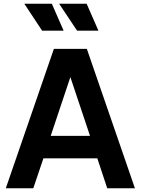

<svg xmlns="http://www.w3.org/2000/svg" viewBox="-20 -1006 752 1026"><path d="M268 -745H444L701 0H553L500 -160H212L158 0H11ZM461 -280 356 -594 251 -280ZM296 -986H443L506 -842H392ZM257 -986 320 -842H205L110 -986Z"/></svg>

Font: Eudoxus Sans
Style: Bold
Weight: 700
Designer: Stijn de Vries
Foundry: tokotype
Version: Version 2.005